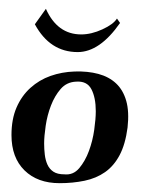

<svg xmlns="http://www.w3.org/2000/svg" viewBox="-20 -409 326 435"><path d="M149 -247Q179 -248 203 -241.5Q227 -235 243 -220Q259 -205 266 -180.5Q273 -156 269 -120Q264 -82 251 -57.5Q238 -33 218 -19Q198 -5 171.5 0.5Q145 6 115 6Q65 6 35.5 -23Q6 -52 6 -103Q6 -139 17.5 -165.5Q29 -192 49 -210Q69 -228 94.5 -237Q120 -246 149 -247ZM80 -84Q80 -71 81.5 -58.5Q83 -46 87.5 -36Q92 -26 101 -20Q110 -14 126 -14Q146 -12 159.5 -28Q173 -44 181.5 -67Q190 -90 193.5 -115Q197 -140 197 -157Q197 -188 187 -207Q177 -226 152 -224Q131 -223 117.5 -207.5Q104 -192 95.5 -170Q87 -148 83.5 -124Q80 -100 80 -84ZM252 -357Q206 -291 156 -291Q93 -291 59 -354L84 -389Q110 -331 164 -331Q187 -331 212 -342.5Q237 -354 245 -367Z"/></svg>

Font: Lucien Schoenschriftv CAT
Style: Regular
Weight: 400
Designer: Lucian Bernhard 1928
Foundry: CAT-Fonts Peter Wiegel
Version: Version 1.000